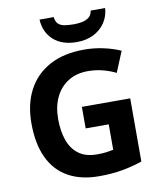

<svg xmlns="http://www.w3.org/2000/svg" viewBox="-100 -1018 924 1107"><g transform="rotate(-10 362.0 -464.5)"><path d="M361 -401H644V-31Q588 -12 527.5 -1Q467 10 390 10Q284 10 209.5 -32Q135 -74 96.5 -156Q58 -238 58 -358Q58 -470 101.5 -552Q145 -634 228 -679Q311 -724 431 -724Q488 -724 543 -712Q598 -700 643 -680L593 -559Q560 -576 518 -587Q476 -598 430 -598Q364 -598 315.5 -568Q267 -538 240.5 -483.5Q214 -429 214 -355Q214 -285 233 -231Q252 -177 293 -146.5Q334 -116 400 -116Q432 -116 454.5 -119Q477 -122 496 -126V-275H361ZM592 -939Q589 -891 563.5 -853.5Q538 -816 496 -795Q454 -774 398 -774Q312 -774 262 -819Q212 -864 208 -939H291Q294 -911 308.5 -898Q323 -885 347 -881.5Q371 -878 399 -878Q423 -878 446.5 -882.5Q470 -887 487 -900Q504 -913 507 -939Z"/></g></svg>

Font: Noto Sans Kannada
Style: Regular
Weight: 400
Designer: Jelle Bosma - Monotype Design Team
Foundry: Monotype Imaging Inc.
Version: Version 2.003